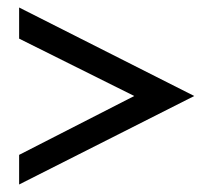

<svg xmlns="http://www.w3.org/2000/svg" viewBox="-20 -538 554 512"><path d="M31 -46 498 -282 31 -518V-435L338 -282L31 -125Z"/></svg>

Font: Charger Pro
Style: BdExt
Weight: 700
Designer: Jasper
Foundry: Cannot Into Space Fonts
Version: Version 1.09